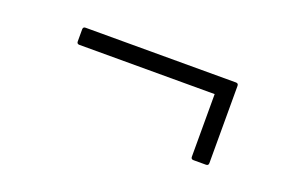

<svg xmlns="http://www.w3.org/2000/svg" viewBox="-42 -439 656 432"><g transform="rotate(20 286.0 -222.5)"><path d="M436 -124Q430 -124 430 -130V-280H106Q100 -280 100 -286V-315Q100 -321 106 -321H466Q472 -321 472 -315V-130Q472 -124 466 -124Z"/></g></svg>

Font: Sofia Sans Semi Condensed Light
Style: Regular
Weight: 300
Designer: Botio Nikoltchev, Ani Petrova
Foundry: lettersoup
Version: Version 4.100; ttfautohint (v1.8.4.7-5d5b)